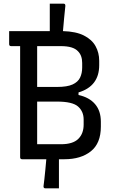

<svg xmlns="http://www.w3.org/2000/svg" viewBox="-20 -870 640 1049"><path d="M218 145Q220 133 222.5 108.5Q225 84 228 55Q231 26 233 0H101Q90 0 90 -11V-618H41Q30 -618 30 -629V-700H252V-850H327Q338 -850 337 -837Q334 -811 330.5 -772.5Q327 -734 324 -700Q395 -698 438.5 -676Q482 -654 502 -618Q522 -582 522 -538V-514Q522 -399 409 -365V-351Q468 -338 499.5 -301Q531 -264 531 -205V-178Q531 -87 476.5 -43.5Q422 0 332 0H302V159H228Q216 159 218 145ZM312 -618H183V-395H292Q347 -395 376.5 -408.5Q406 -422 417.5 -446Q429 -470 429 -501V-526Q429 -567 406 -590Q393 -604 370 -611Q347 -618 312 -618ZM183 -82H313Q378 -82 407.5 -111Q437 -140 437 -189V-217Q437 -261 406.5 -288Q376 -315 291 -315H183Z"/></svg>

Font: Recursive Sn Lnr St
Style: Regular
Weight: 400
Version: Version 1.079;hotconv 1.0.112;makeotfexe 2.5.65598; ttfautoh